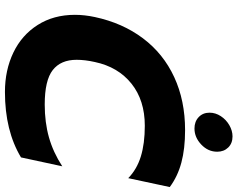

<svg xmlns="http://www.w3.org/2000/svg" viewBox="-112 -834 961 777"><g transform="rotate(90 368.5 -445.5)"><path d="M436 -813Q436 -837 450 -858.5Q464 -880 486.5 -893Q509 -906 532 -906Q560 -906 577 -888.5Q594 -871 594 -844Q594 -807 565 -779.5Q536 -752 500 -752Q472 -752 454 -769Q436 -786 436 -813ZM40 -268Q40 -307 49 -349Q73 -461 135 -543.5Q197 -626 292 -670Q387 -714 507 -714Q582 -714 638 -699Q694 -684 737 -652L701 -484Q665 -519 613 -535Q561 -551 489 -551Q386 -551 318.5 -497Q251 -443 231 -349Q222 -309 222 -275Q222 -211 263.5 -178.5Q305 -146 403 -146Q475 -146 535.5 -163Q596 -180 653 -217L617 -50Q509 15 352 15Q264 15 193 -19Q122 -53 81 -117.5Q40 -182 40 -268Z"/></g></svg>

Font: Prompt
Style: Bold Italic
Weight: 700
Italic angle: -12°
Designer: Katatrad Team
Foundry: CadsonDemak
Version: Version 1.001